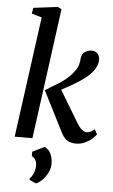

<svg xmlns="http://www.w3.org/2000/svg" viewBox="-68 -854 686 1170"><g transform="rotate(5 275.0 -268.5)"><path d="M44 0 144.5 -738 82.5 -756.5 89 -792 238 -810.5 260.5 -798 152.5 0ZM417 9.5Q396.5 9.5 380 3.2Q363.5 -3 351.5 -15.5Q339.5 -28 330 -46L202.5 -297.5Q232 -317.5 262.2 -334.8Q292.5 -352 321.5 -374.8Q350.5 -397.5 376 -431.5Q391 -451 396.5 -470.8Q402 -490.5 403 -509Q404.5 -529 414.5 -541Q424.5 -553 438.8 -558.2Q453 -563.5 466 -563.5Q488.5 -563.5 501.8 -549Q515 -534.5 515.5 -513.5Q516 -495.5 509.5 -478Q503 -460.5 491.5 -445Q473.5 -420.5 445 -398Q416.5 -375.5 384.8 -356.5Q353 -337.5 324.5 -322.5Q296 -307.5 277.5 -298L286 -335L422 -109.5Q434.5 -89 449.8 -77Q465 -65 477.5 -65Q487 -65 499.2 -69.8Q511.5 -74.5 526 -88L542.5 -57.5Q534.5 -45 516.5 -29.2Q498.5 -13.5 473.2 -2Q448 9.5 417 9.5ZM197.5 272.5 157 254.5 157.5 244Q170.5 234 180.2 210.2Q190 186.5 189 161.5Q189 143.5 181 129.5Q173 115.5 158.5 109V82L232 46Q258 59.5 269.5 84Q281 108.5 282 138.5Q283.5 170.5 269 199.2Q254.5 228 234.2 247.8Q214 267.5 197.5 272.5Z"/></g></svg>

Font: Merriweather 20pt Medium
Style: Italic
Weight: 500
Italic angle: -7.8°
Version: Version 2.101